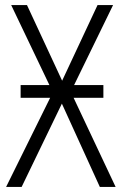

<svg xmlns="http://www.w3.org/2000/svg" viewBox="-20 -734 478 754"><path d="M174 -400 24 -714H86L224 -417L363 -714H424L271 -400H386V-350H269L434 0H372L223 -327L65 0H4L177 -350H61V-400Z"/></svg>

Font: Noto Sans Display Light Narrow
Style: Regular
Weight: 300
Width: 4
Designer: Monotype Design team
Foundry: Monotype Imaging Inc.
Version: Version 1.000